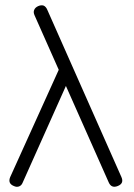

<svg xmlns="http://www.w3.org/2000/svg" viewBox="-20 -717 513 737"><path d="M397.5 -16.5C397.5 -16.5 112.5 -658.5 112.5 -658.5C109 -666.5 108.5 -673.5 111.5 -679.5C114 -685.5 119 -690 126.5 -693.5C126.5 -693.5 126.5 -693.5 126.5 -693.5C134.5 -697 141.5 -697.5 147.5 -695.5C153 -693 158 -688 161.5 -679.5C161.5 -679.5 161.5 -679.5 161.5 -679.5C161.5 -679.5 446 -37.5 446 -37.5C453.5 -21 448.5 -9.5 432 -3C432 -3 432 -3 432 -3C416 3.5 404.5 -1 397.5 -16.5C397.5 -16.5 397.5 -16.5 397.5 -16.5ZM214.5 -469C214.5 -469 241 -405 241 -405C241 -405 67 -16 67 -16C64 -8.5 59.5 -4 53.5 -1.5C47 1 40.5 0.5 33 -3C33 -3 33 -3 33 -3C17 -9.5 12.5 -21 19 -37C19 -37 19 -37 19 -37C19 -37 214.5 -469 214.5 -469Z"/></svg>

Font: Jura-Fortis-Regular
Style: Regular
Weight: 500
Designer: Daniel Johnson, Alexei Vanyashin, Mirko Velimirovic
Foundry: Daniel Johnson
Version: ""